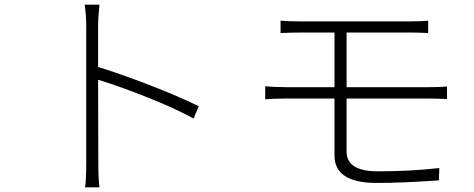

<svg xmlns="http://www.w3.org/2000/svg" viewBox="-20 -784 2040 826"><path d="M835 -327 813 -274Q735 -317 614.5 -365Q494 -413 402 -441L403 -84Q403 -13 408 22H346Q351 -12 351 -84V-669Q351 -723 344 -764H408Q402 -708 402 -669V-496Q502 -465 626 -417Q750 -369 835 -327Z M1829 -360H1471V-132Q1471 -47 1605 -47Q1747 -47 1870 -61L1868 -8Q1712 3 1600 3Q1419 3 1419 -115V-360H1206Q1160 -360 1121 -357V-413Q1156 -409 1206 -409H1419V-644H1273Q1237 -644 1187 -642V-695Q1224 -692 1273 -692H1744Q1790 -692 1822 -695V-642Q1778 -644 1744 -644H1471V-409H1828Q1872 -409 1903 -412V-358Q1861 -360 1829 -360Z"/></svg>

Font: Noto Sans Korean Light
Style: Regular
Weight: 300
Designer: Ryoko NISHIZUKA  (kana & ideographs); Paul D. Hunt (Latin, Greek & Cyrillic); Wenlong ZHANG  (bopomofo); Sandoll Communi
Foundry: Adobe Systems Incorporated
Version: Version 1.000;PS 1;hotconv 1.0.78;makeotf.lib2.5.61930